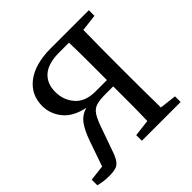

<svg xmlns="http://www.w3.org/2000/svg" viewBox="-175 -826 991 991"><g transform="rotate(-45 321.0 -330.0)"><path d="M0 0V-41L86 -51L134 -189Q155 -248 178.5 -279.5Q202 -311 242 -323Q162 -340 125 -387Q88 -434 88 -490Q88 -573 152 -621.5Q216 -670 331 -670H608V-629L516 -618Q515 -554 514.5 -489Q514 -424 514 -359V-310Q514 -245 514.5 -180Q515 -115 516 -52L608 -41V0H325V-41L417 -52Q419 -117 419 -181Q419 -245 419 -303H360Q321 -303 297 -296Q273 -289 258 -267.5Q243 -246 228 -204L177 -60Q164 -23 146 -6.5Q128 10 81 10Q53 10 33.5 7Q14 4 0 0ZM336 -349H419Q419 -431 419 -496.5Q419 -562 417 -624H345Q266 -624 226.5 -590Q187 -556 187 -494Q187 -435 224 -392Q261 -349 336 -349Z"/></g></svg>

Font: Source Serif 4
Style: Regular
Weight: 400
Designer: Frank Grießhammer
Foundry: Adobe
Version: Version 4.005;hotconv 1.1.0;makeotfexe 2.6.0